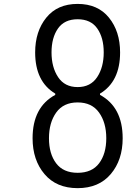

<svg xmlns="http://www.w3.org/2000/svg" viewBox="-20 -947 707 977"><path d="M242.2 -680.3Q242.2 -604.8 275.7 -554.4Q309.2 -503.9 375 -503.9Q440.8 -503.9 474.3 -554.4Q507.8 -604.8 507.8 -680.3Q507.8 -755.2 474.9 -802.1Q442.1 -849 375 -849Q307.9 -849 275.1 -802.1Q242.2 -755.2 242.2 -680.3ZM591.1 -680.3Q591.1 -531.9 488.9 -470.7V-464.2Q604.2 -401.7 604.2 -243.5Q604.2 -132.8 543.6 -61.2Q483.1 10.4 375 10.4Q266.9 10.4 206.4 -61.2Q145.8 -132.8 145.8 -243.5Q145.8 -401.7 261.1 -464.2V-470.7Q158.9 -531.9 158.9 -680.3Q158.9 -787.1 215.5 -857.1Q272.1 -927.1 375 -927.1Q477.9 -927.1 534.5 -857.1Q591.1 -787.1 591.1 -680.3ZM229.2 -243.5Q229.2 -164.7 265.6 -116.2Q302.1 -67.7 375 -67.7Q447.9 -67.7 484.4 -116.2Q520.8 -164.7 520.8 -243.5Q520.8 -322.9 484 -374.3Q447.3 -425.8 375 -425.8Q302.7 -425.8 266 -374.3Q229.2 -322.9 229.2 -243.5Z"/></svg>

Font: TypoPRO Monoid
Style: Regular
Weight: 400
Width: 4
Monospace: yes
Designer: Andreas Larsen (@larsenwork)
Version: Version 0.61